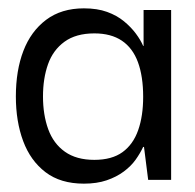

<svg xmlns="http://www.w3.org/2000/svg" viewBox="-20 -431 467 460"><path d="M181 9Q125 9 89 -18.5Q53 -46 35.5 -93Q18 -140 18 -200Q18 -262 36 -309Q54 -356 90.5 -383.5Q127 -411 181 -411Q213 -411 236.5 -402.5Q260 -394 277 -380Q294 -366 305.5 -350.5Q317 -335 323 -321H324V-407H390V0H335L325 -79H323Q316 -64 305 -48.5Q294 -33 276.5 -20Q259 -7 235.5 1Q212 9 181 9ZM206 -48Q248 -48 273.5 -66.5Q299 -85 311 -119Q323 -153 323 -199Q323 -248 310.5 -282Q298 -316 272 -333.5Q246 -351 206 -351Q162 -351 134.5 -331Q107 -311 95 -277Q83 -243 83 -200Q83 -156 95.5 -121.5Q108 -87 135.5 -67.5Q163 -48 206 -48Z"/></svg>

Font: Darker Grotesque Light Medium
Style: Regular
Weight: 500
Version: Version 1.000;gftools[0.9.28]